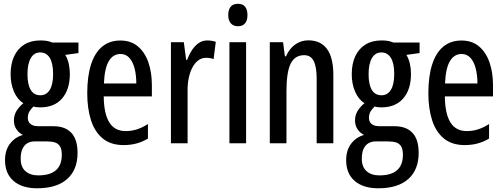

<svg xmlns="http://www.w3.org/2000/svg" viewBox="-20 -764 2687 1024"><path d="M177.7 240.2Q97.7 240.2 52.2 200.9Q6.8 161.6 6.8 90.3Q6.8 37.1 33.4 2.2Q60.1 -32.7 102.5 -44.4Q81.5 -54.2 67.9 -74.2Q54.2 -94.2 54.2 -121.1Q54.2 -149.4 67.4 -171.4Q80.6 -193.4 104.5 -213.9Q73.2 -232.9 54.9 -274.4Q36.6 -315.9 36.6 -368.2Q36.6 -423.8 55.4 -464.1Q74.2 -504.4 109.6 -526.4Q145 -548.3 194.8 -548.3Q210.4 -548.3 222.2 -546.9Q233.9 -545.4 242.9 -542.7Q252 -540 259.3 -537.1H398.4V-481L328.1 -471.2Q340.8 -450.2 346.7 -424.1Q352.5 -397.9 352.5 -370.1Q352.5 -286.6 311.3 -239Q270 -191.4 194.8 -191.4Q171.9 -191.4 158.7 -195.8Q147 -185.1 137.7 -170.7Q128.4 -156.2 128.4 -135.3Q128.4 -121.6 134.8 -111.6Q141.1 -101.6 153.8 -96.2Q166.5 -90.8 185.1 -90.8H265.6Q327.1 -90.8 360.4 -55.7Q393.6 -20.5 393.6 51.3Q393.6 141.6 338.1 190.9Q282.7 240.2 177.7 240.2ZM184.6 171.4Q226.1 171.4 253.9 159.2Q281.7 147 295.7 122.6Q309.6 98.1 309.6 62Q309.6 32.7 300.3 17.1Q291 1.5 273.4 -4.2Q255.9 -9.8 229.5 -9.8H163.6Q143.1 -9.8 126.5 -0.5Q109.9 8.8 100.1 29.1Q90.3 49.3 90.3 83Q90.3 126.5 115.7 148.9Q141.1 171.4 184.6 171.4ZM195.3 -255.9Q227.5 -255.9 245.4 -284.7Q263.2 -313.5 263.2 -368.7Q263.2 -427.2 245.1 -455.8Q227.1 -484.4 194.3 -484.4Q162.1 -484.4 144.3 -454.1Q126.5 -423.8 126.5 -367.7Q126.5 -314 143.6 -284.9Q160.6 -255.9 195.3 -255.9Z M622.1 -547.9Q678.2 -547.9 715.6 -516.4Q752.9 -484.9 771.5 -430.9Q790 -377 790 -308.6V-250H533.2Q534.2 -157.2 563 -111.1Q591.8 -64.9 650.4 -64.9Q680.7 -64.9 709.2 -73.7Q737.8 -82.5 769 -102.5V-24.9Q739.7 -7.3 707.8 1.2Q675.8 9.8 639.6 9.8Q570.8 9.8 527.8 -25.6Q484.9 -61 465.1 -123.5Q445.3 -186 445.3 -266.6Q445.3 -356.9 465.3 -419.7Q485.4 -482.4 524.7 -515.1Q564 -547.9 622.1 -547.9ZM622.6 -476.1Q583 -476.1 560.3 -438Q537.6 -399.9 534.2 -318.8H707Q707 -362.3 698 -398.2Q689 -434.1 670.2 -455.1Q651.4 -476.1 622.6 -476.1Z M1085 -548.3Q1096.2 -548.3 1107.2 -546.6Q1118.2 -544.9 1130.9 -541L1119.1 -448.7Q1109.9 -452.6 1099.9 -454.1Q1089.8 -455.6 1077.6 -455.6Q1055.7 -455.6 1037.6 -442.1Q1019.5 -428.7 1006.6 -404.8Q993.7 -380.9 986.8 -348.9Q980 -316.9 980.5 -279.3V0H891.6V-539.1H960.4L972.7 -444.8H978Q989.3 -474.6 1004.6 -497.8Q1020 -521 1040.3 -534.7Q1060.5 -548.3 1085 -548.3Z M1292.5 -539.1V0H1203.6V-539.1ZM1249 -743.7Q1275.4 -743.7 1287.6 -727.8Q1299.8 -711.9 1299.8 -683.6Q1299.8 -655.3 1286.9 -639.6Q1273.9 -624 1249 -624Q1224.6 -624 1210.9 -639.6Q1197.3 -655.3 1197.3 -683.6Q1197.3 -712.9 1210.2 -728.3Q1223.1 -743.7 1249 -743.7Z M1625 -548.8Q1689.9 -548.8 1723.9 -502.9Q1757.8 -457 1757.8 -364.3V0H1668.9V-343.8Q1668.9 -406.7 1653.3 -438.2Q1637.7 -469.7 1602.5 -469.7Q1552.7 -469.7 1530.3 -424.6Q1507.8 -379.4 1507.8 -277.3V0H1418.9V-539.1H1489.7L1499.5 -463.4H1505.4Q1516.6 -489.7 1534.2 -508.8Q1551.8 -527.8 1574.7 -538.3Q1597.7 -548.8 1625 -548.8Z M1997.1 240.2Q1917 240.2 1871.6 200.9Q1826.2 161.6 1826.2 90.3Q1826.2 37.1 1852.8 2.2Q1879.4 -32.7 1921.9 -44.4Q1900.9 -54.2 1887.2 -74.2Q1873.5 -94.2 1873.5 -121.1Q1873.5 -149.4 1886.7 -171.4Q1899.9 -193.4 1923.8 -213.9Q1892.6 -232.9 1874.3 -274.4Q1856 -315.9 1856 -368.2Q1856 -423.8 1874.8 -464.1Q1893.6 -504.4 1929 -526.4Q1964.4 -548.3 2014.2 -548.3Q2029.8 -548.3 2041.5 -546.9Q2053.2 -545.4 2062.3 -542.7Q2071.3 -540 2078.6 -537.1H2217.8V-481L2147.5 -471.2Q2160.2 -450.2 2166 -424.1Q2171.9 -397.9 2171.9 -370.1Q2171.9 -286.6 2130.6 -239Q2089.4 -191.4 2014.2 -191.4Q1991.2 -191.4 1978 -195.8Q1966.3 -185.1 1957 -170.7Q1947.8 -156.2 1947.8 -135.3Q1947.8 -121.6 1954.1 -111.6Q1960.4 -101.6 1973.1 -96.2Q1985.8 -90.8 2004.4 -90.8H2085Q2146.5 -90.8 2179.7 -55.7Q2212.9 -20.5 2212.9 51.3Q2212.9 141.6 2157.5 190.9Q2102.1 240.2 1997.1 240.2ZM2003.9 171.4Q2045.4 171.4 2073.2 159.2Q2101.1 147 2115 122.6Q2128.9 98.1 2128.9 62Q2128.9 32.7 2119.6 17.1Q2110.4 1.5 2092.8 -4.2Q2075.2 -9.8 2048.8 -9.8H1982.9Q1962.4 -9.8 1945.8 -0.5Q1929.2 8.8 1919.4 29.1Q1909.7 49.3 1909.7 83Q1909.7 126.5 1935.1 148.9Q1960.4 171.4 2003.9 171.4ZM2014.6 -255.9Q2046.9 -255.9 2064.7 -284.7Q2082.5 -313.5 2082.5 -368.7Q2082.5 -427.2 2064.5 -455.8Q2046.4 -484.4 2013.7 -484.4Q1981.4 -484.4 1963.6 -454.1Q1945.8 -423.8 1945.8 -367.7Q1945.8 -314 1962.9 -284.9Q1980 -255.9 2014.6 -255.9Z M2441.4 -547.9Q2497.6 -547.9 2534.9 -516.4Q2572.3 -484.9 2590.8 -430.9Q2609.4 -377 2609.4 -308.6V-250H2352.5Q2353.5 -157.2 2382.3 -111.1Q2411.1 -64.9 2469.7 -64.9Q2500 -64.9 2528.6 -73.7Q2557.1 -82.5 2588.4 -102.5V-24.9Q2559.1 -7.3 2527.1 1.2Q2495.1 9.8 2459 9.8Q2390.1 9.8 2347.2 -25.6Q2304.2 -61 2284.4 -123.5Q2264.6 -186 2264.6 -266.6Q2264.6 -356.9 2284.7 -419.7Q2304.7 -482.4 2344 -515.1Q2383.3 -547.9 2441.4 -547.9ZM2441.9 -476.1Q2402.3 -476.1 2379.6 -438Q2356.9 -399.9 2353.5 -318.8H2526.4Q2526.4 -362.3 2517.3 -398.2Q2508.3 -434.1 2489.5 -455.1Q2470.7 -476.1 2441.9 -476.1Z"/></svg>

Font: Open Sans Condensed Medium
Style: Regular
Weight: 500
Width: 3
Designer: Monotype Design Team
Foundry: Monotype Imaging Inc.
Version: Version 3.000